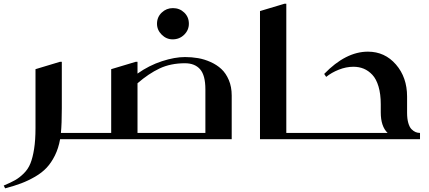

<svg xmlns="http://www.w3.org/2000/svg" viewBox="-110 -757 2333 1044"><path d="M-82 267.1 -89.8 252Q-51.3 235.8 -27.6 222.4Q-3.9 209 19.5 185.8Q43 162.6 55.4 131.6Q67.9 100.6 75.4 53Q83 5.4 83 -60.1V-380.9L215.8 -420.9H226.1V-168Q226.1 -84 221.2 -34.2H318.8Q323.2 -34.2 326.2 -31.2Q329.1 -28.3 329.1 -23.9V-9.8Q329.1 0 318.8 0H216.8Q208 49.3 188.5 88.6Q168.9 127.9 143.6 155Q118.2 182.1 80.6 203.9Q43 225.6 5.6 239.7Q-31.7 253.9 -82 267.1Z M743.7 -627.9Q743.7 -664.1 769.3 -688.5Q794.9 -712.9 830.1 -712.9Q866.7 -712.9 891.8 -688.7Q917 -664.6 917 -627.9Q917 -593.3 891.4 -568.1Q865.7 -543 828.6 -543Q794.9 -543 769.3 -568.4Q743.7 -593.8 743.7 -627.9ZM318.8 -34.2H494.6V-380.9L627.9 -420.9H637.7V-356.9Q700.7 -401.4 770.3 -424.1Q839.8 -446.8 896 -446.8Q932.6 -446.8 966.8 -440.9Q1001 -435.1 1034.9 -419.9Q1068.8 -404.8 1093.8 -381.6Q1118.7 -358.4 1134.3 -321.5Q1149.9 -284.7 1149.9 -237.8V0H318.8Q309.1 0 309.1 -9.8V-23.9Q309.1 -34.2 318.8 -34.2ZM637.7 -34.2H1006.8V-271Q1006.8 -347.7 978 -380.4Q949.2 -413.1 896 -413.1Q817.9 -413.1 757.8 -384.8Q697.8 -356.4 637.7 -304.2Z M1534.7 0H1303.7V-696.8L1437 -736.8H1446.8V-34.2H1534.7Q1539.1 -34.2 1542 -31.2Q1544.9 -28.3 1544.9 -23.9V-9.8Q1544.9 0 1534.7 0Z M1652.8 -355Q1770 -476.1 1890.6 -476.1Q1982.4 -476.1 2043 -406.2Q2103.5 -336.4 2103.5 -231.9V-144Q2103.5 -111.3 2110.1 -88.4Q2116.7 -65.4 2127.7 -54.4Q2138.7 -43.5 2149.9 -38.8Q2161.1 -34.2 2173.8 -34.2V0H1534.7Q1524.9 0 1524.9 -9.8V-23.9Q1524.9 -34.2 1534.7 -34.2H1997.6Q1960.4 -69.8 1960.4 -146V-189.9Q1960.4 -245.6 1948.2 -286.6Q1936 -327.6 1914.6 -350.3Q1893.1 -373 1867.7 -383.5Q1842.3 -394 1811.5 -394Q1772.5 -394 1732.4 -378.2Q1692.4 -362.3 1663.6 -338.9Z"/></svg>

Font: Laureen pro
Style: Bold
Weight: 700
Designer: Ahmed zaza
Foundry: zazatype
Version: Version 1.000